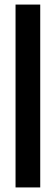

<svg xmlns="http://www.w3.org/2000/svg" viewBox="-20 -820 244 840"><path d="M48 0V-800H156V0Z"/></svg>

Font: Big Shoulders Stencil Display Thin
Style: Bold
Weight: 700
Version: Version 2.001